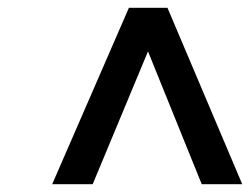

<svg xmlns="http://www.w3.org/2000/svg" viewBox="-20 -688 642 493"><path d="M114 -215 311 -668H410L602 -215H498L360 -556L218 -215Z"/></svg>

Font: Lingua Franca
Style: Bold Italic
Weight: 700
Italic angle: -13°
Version: Version 1.19